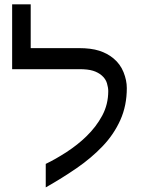

<svg xmlns="http://www.w3.org/2000/svg" viewBox="-20 -837 661 873"><path d="M338.9 -618.2Q394 -618.2 430.9 -606.4Q467.8 -594.7 495.6 -571.8Q526.9 -545.9 541.7 -508.8Q556.6 -471.7 556.6 -436.5Q556.6 -356.9 527.3 -291.5Q498 -226.1 446.8 -172.4Q395 -118.2 329.3 -73Q263.7 -27.8 188 15.1V-91.8Q232.9 -113.3 283.2 -146Q333.5 -178.7 373 -217.3Q417 -259.8 444.6 -311Q472.2 -362.3 472.2 -422.9Q472.2 -438.5 466.3 -458.5Q460.4 -478.5 442.9 -493.7Q425.8 -508.3 402.6 -515.4Q379.4 -522.5 340.8 -522.5H35.2V-817.4H119.6V-618.2Z"/></svg>

Font: IranNastaliq
Style: Regular
Weight: 400
Designer: Hossein Zahedi
Version: Version 1.5